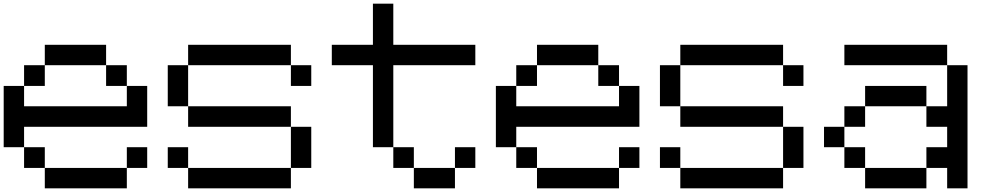

<svg xmlns="http://www.w3.org/2000/svg" viewBox="-20 -1020 5372 1040"><path d="M222.7 0Q222.7 -27.3 222.7 -110.4Q333 -110.4 667 -110.4Q667 -83 667 0Q555.7 0 222.7 0ZM110.4 -110.4Q110.4 -138.7 110.4 -222.7Q138.7 -222.7 222.7 -222.7Q222.7 -194.3 222.7 -110.4Q194.3 -110.4 110.4 -110.4ZM667 -110.4Q667 -138.7 667 -222.7Q694.3 -222.7 777.3 -222.7Q777.3 -194.3 777.3 -110.4Q750 -110.4 667 -110.4ZM0 -222.7Q0 -305.7 0 -554.7Q27.3 -554.7 110.4 -554.7Q110.4 -527.3 110.4 -444.3Q250 -444.3 667 -444.3Q667 -471.7 667 -554.7Q694.3 -554.7 777.3 -554.7Q777.3 -500 777.3 -333Q610.4 -333 110.4 -333Q110.4 -305.7 110.4 -222.7Q83 -222.7 0 -222.7ZM110.4 -554.7Q110.4 -583 110.4 -667Q138.7 -667 222.7 -667Q222.7 -638.7 222.7 -554.7Q194.3 -554.7 110.4 -554.7ZM554.7 -554.7Q554.7 -583 554.7 -667Q583 -667 667 -667Q667 -638.7 667 -554.7Q638.7 -554.7 554.7 -554.7ZM222.7 -667Q222.7 -694.3 222.7 -777.3Q305.7 -777.3 554.7 -777.3Q554.7 -750 554.7 -667Q500 -667 333 -667Q305.7 -667 222.7 -667Z M999 0Q999 -27.3 999 -110.4Q1138.7 -110.4 1555.7 -110.4Q1555.7 -83 1555.7 0Q1416 0 999 0ZM888.7 -110.4Q888.7 -138.7 888.7 -222.7Q916 -222.7 999 -222.7Q999 -194.3 999 -110.4Q971.7 -110.4 888.7 -110.4ZM1555.7 -110.4Q1555.7 -166 1555.7 -333Q1583 -333 1666 -333Q1666 -277.3 1666 -110.4Q1638.7 -110.4 1555.7 -110.4ZM999 -333Q999 -360.4 999 -444.3Q1138.7 -444.3 1555.7 -444.3Q1555.7 -417 1555.7 -333Q1416 -333 999 -333ZM888.7 -444.3Q888.7 -500 888.7 -667Q916 -667 999 -667Q999 -611.3 999 -444.3Q971.7 -444.3 888.7 -444.3ZM1555.7 -554.7Q1555.7 -583 1555.7 -667Q1583 -667 1666 -667Q1666 -638.7 1666 -554.7Q1638.7 -554.7 1555.7 -554.7ZM999 -667Q999 -694.3 999 -777.3Q1138.7 -777.3 1555.7 -777.3Q1555.7 -750 1555.7 -667Q1451.2 -667 1138.7 -667Q1103.5 -667 999 -667Z M2221.7 0Q2221.7 -27.3 2221.7 -110.4Q2277.3 -110.4 2444.3 -110.4Q2444.3 -83 2444.3 0Q2388.7 0 2221.7 0ZM2110.4 -110.4Q2110.4 -138.7 2110.4 -222.7Q2137.7 -222.7 2221.7 -222.7Q2221.7 -194.3 2221.7 -110.4Q2194.3 -110.4 2110.4 -110.4ZM2444.3 -110.4Q2444.3 -138.7 2444.3 -222.7Q2471.7 -222.7 2554.7 -222.7Q2554.7 -194.3 2554.7 -110.4Q2527.3 -110.4 2444.3 -110.4ZM2000 -222.7Q2000 -333 2000 -667Q1944.3 -667 1777.3 -667Q1777.3 -694.3 1777.3 -777.3Q1833 -777.3 2000 -777.3Q2000 -833 2000 -1000Q2027.3 -1000 2110.4 -1000Q2110.4 -944.3 2110.4 -777.3Q2221.7 -777.3 2554.7 -777.3Q2554.7 -750 2554.7 -667Q2443.4 -667 2110.4 -667Q2110.4 -555.7 2110.4 -222.7Q2083 -222.7 2000 -222.7Z M2888.7 0Q2888.7 -27.3 2888.7 -110.4Q2999 -110.4 3333 -110.4Q3333 -83 3333 0Q3221.7 0 2888.7 0ZM2776.4 -110.4Q2776.4 -138.7 2776.4 -222.7Q2804.7 -222.7 2888.7 -222.7Q2888.7 -194.3 2888.7 -110.4Q2860.4 -110.4 2776.4 -110.4ZM3333 -110.4Q3333 -138.7 3333 -222.7Q3360.4 -222.7 3443.4 -222.7Q3443.4 -194.3 3443.4 -110.4Q3416 -110.4 3333 -110.4ZM2666 -222.7Q2666 -305.7 2666 -554.7Q2693.4 -554.7 2776.4 -554.7Q2776.4 -527.3 2776.4 -444.3Q2916 -444.3 3333 -444.3Q3333 -471.7 3333 -554.7Q3360.4 -554.7 3443.4 -554.7Q3443.4 -500 3443.4 -333Q3276.4 -333 2776.4 -333Q2776.4 -305.7 2776.4 -222.7Q2749 -222.7 2666 -222.7ZM2776.4 -554.7Q2776.4 -583 2776.4 -667Q2804.7 -667 2888.7 -667Q2888.7 -638.7 2888.7 -554.7Q2860.4 -554.7 2776.4 -554.7ZM3220.7 -554.7Q3220.7 -583 3220.7 -667Q3249 -667 3333 -667Q3333 -638.7 3333 -554.7Q3304.7 -554.7 3220.7 -554.7ZM2888.7 -667Q2888.7 -694.3 2888.7 -777.3Q2971.7 -777.3 3220.7 -777.3Q3220.7 -750 3220.7 -667Q3166 -667 2999 -667Q2971.7 -667 2888.7 -667Z M3665 0Q3665 -27.3 3665 -110.4Q3804.7 -110.4 4221.7 -110.4Q4221.7 -83 4221.7 0Q4082 0 3665 0ZM3554.7 -110.4Q3554.7 -138.7 3554.7 -222.7Q3582 -222.7 3665 -222.7Q3665 -194.3 3665 -110.4Q3637.7 -110.4 3554.7 -110.4ZM4221.7 -110.4Q4221.7 -166 4221.7 -333Q4249 -333 4332 -333Q4332 -277.3 4332 -110.4Q4304.7 -110.4 4221.7 -110.4ZM3665 -333Q3665 -360.4 3665 -444.3Q3804.7 -444.3 4221.7 -444.3Q4221.7 -417 4221.7 -333Q4082 -333 3665 -333ZM3554.7 -444.3Q3554.7 -500 3554.7 -667Q3582 -667 3665 -667Q3665 -611.3 3665 -444.3Q3637.7 -444.3 3554.7 -444.3ZM4221.7 -554.7Q4221.7 -583 4221.7 -667Q4249 -667 4332 -667Q4332 -638.7 4332 -554.7Q4304.7 -554.7 4221.7 -554.7ZM3665 -667Q3665 -694.3 3665 -777.3Q3804.7 -777.3 4221.7 -777.3Q4221.7 -750 4221.7 -667Q4117.2 -667 3804.7 -667Q3769.5 -667 3665 -667Z M4666 0Q4666 -27.3 4666 -110.4Q4749 -110.4 4998 -110.4Q4998 -83 4998 0Q4915 0 4666 0ZM4553.7 -110.4Q4553.7 -138.7 4553.7 -222.7Q4582 -222.7 4666 -222.7Q4666 -194.3 4666 -110.4Q4637.7 -110.4 4553.7 -110.4ZM4443.4 -222.7Q4443.4 -250 4443.4 -333Q4470.7 -333 4553.7 -333Q4553.7 -305.7 4553.7 -222.7Q4526.4 -222.7 4443.4 -222.7ZM4553.7 -333Q4553.7 -360.4 4553.7 -444.3Q4582 -444.3 4666 -444.3Q4666 -417 4666 -333Q4637.7 -333 4553.7 -333ZM4666 -444.3Q4666 -471.7 4666 -554.7Q4749 -554.7 4998 -554.7Q4998 -527.3 4998 -444.3Q4915 -444.3 4666 -444.3ZM5110.4 0Q5110.4 -27.3 5110.4 -110.4Q5082 -110.4 4998 -110.4Q4998 -138.7 4998 -222.7Q5026.4 -222.7 5110.4 -222.7Q5110.4 -250 5110.4 -333Q5082 -333 4998 -333Q4998 -360.4 4998 -444.3Q5026.4 -444.3 5110.4 -444.3Q5110.4 -500 5110.4 -667Q5137.7 -667 5220.7 -667Q5220.7 -500 5220.7 0Q5193.4 0 5110.4 0ZM4553.7 -667Q4553.7 -694.3 4553.7 -777.3Q4693.4 -777.3 5110.4 -777.3Q5110.4 -750 5110.4 -667Q5019.5 -667 4749 -667Q4700.2 -667 4553.7 -667Z"/></svg>

Font: Ingsat TST_CRD
Style: Regular
Weight: 300
Designer: Tofik Waleny
Version: 1.0